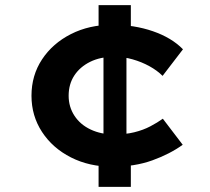

<svg xmlns="http://www.w3.org/2000/svg" viewBox="-20 -724 815 744"><path d="M415 -78Q326 -78 255 -114Q184 -150 143 -212.5Q102 -275 102 -353Q102 -432 143 -494Q184 -556 255 -592Q326 -628 415 -628Q500 -628 572.5 -603Q645 -578 689 -533L610 -430Q589 -451 559 -467.5Q529 -484 494 -494Q459 -504 422 -504Q369 -504 329.5 -484.5Q290 -465 268 -431.5Q246 -398 246 -353Q246 -310 268.5 -275.5Q291 -241 331.5 -222Q372 -203 423 -203Q466 -203 500.5 -211.5Q535 -220 562.5 -234.5Q590 -249 611 -264L688 -163Q638 -127 570 -102.5Q502 -78 415 -78ZM362 0V-108L381 -145V-558L362 -606V-704H487V-605L470 -563V-143L487 -107V0Z"/></svg>

Font: Lexend Mega SemiBold
Style: Regular
Weight: 600
Designer: Bonnie Shaver-Troup, Thomas Jockin
Foundry: Lexend
Version: Version 1.007